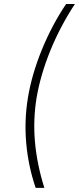

<svg xmlns="http://www.w3.org/2000/svg" viewBox="-20 -785 390 949"><path d="M118.2 -303.2Q137.7 -419.4 187.5 -540.8Q237.3 -662.1 306.6 -765.1H350.1Q276.9 -653.3 228.5 -534.2Q180.2 -415 161.1 -303.2Q143.1 -194.8 152.8 -84Q162.6 26.9 199.2 143.6H156.2Q119.6 35.6 109.6 -77.9Q99.6 -191.4 118.2 -303.2Z"/></svg>

Font: Inter Extra Light
Style: Italic
Weight: 200
Italic angle: -9.39999°
Designer: Rasmus Andersson
Foundry: rsms
Version: Version 4.000;git-3c8e0fc